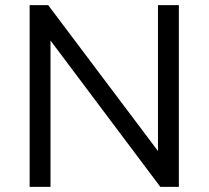

<svg xmlns="http://www.w3.org/2000/svg" viewBox="-20 -725 810 745"><path d="M95 0V-705H167L608 -119H593V-705H674V0H602L163 -585H176V0Z"/></svg>

Font: Nunito Sans 10pt
Style: Regular
Weight: 400
Designer: Vernon Adams
Foundry: Vernon Adams
Version: Version 3.101;gftools[0.9.27]